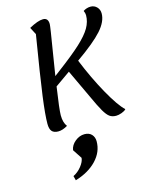

<svg xmlns="http://www.w3.org/2000/svg" viewBox="-155 -819 986 1285"><g transform="rotate(-15 338.0 -177.0)"><path d="M649 -2Q640 9 618 17Q596 25 579 25Q552 25 534 12Q516 -1 495.5 -36Q475 -71 440 -148L349 -342L244 -268Q221 -114 221 -74Q221 -23 243 5Q208 26 178 26Q148 26 134 10Q120 -6 120 -42Q120 -103 137 -230.5Q154 -358 201 -642L175 -692Q237 -726 272 -726Q308 -726 308 -683Q308 -667 280 -499L254 -337L287 -362Q394 -442 451.5 -495Q509 -548 533.5 -590.5Q558 -633 558 -678Q558 -691 550 -709Q560 -716 573.5 -720.5Q587 -725 601 -725Q627 -725 644.5 -707Q662 -689 662 -662Q662 -606 608.5 -546Q555 -486 428 -397Q481 -266 543.5 -154Q606 -42 649 -2ZM341 89Q373 89 390.5 108Q408 127 408 156Q408 229 353.5 286.5Q299 344 206 372L198 341Q231 325 255.5 294Q280 263 282 237L240 173Q245 139 275.5 114Q306 89 341 89Z"/></g></svg>

Font: Lemonada Light
Style: Regular
Weight: 300
Designer: Mohamed Gaber (Arabic) Eduardo Tunni (Latin)
Foundry: Kief Type Foundry
Version: Version 3.006